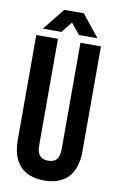

<svg xmlns="http://www.w3.org/2000/svg" viewBox="-95 -899 587 959"><g transform="rotate(10 199.0 -419.5)"><path d="M35 -700V-167C35 -54 91 9 199 9C307 9 363 -54 363 -167V-700H259V-160C259 -109 237 -92 202 -92C167 -92 145 -109 145 -160V-700ZM156 -737 200 -792 245 -737H339L250 -848H151L62 -737Z"/></g></svg>

Font: Bebas Neue
Style: Bold
Weight: 700
Designer: Ryoichi Tsunekawa
Foundry: Ryoichi Tsunekawa
Version: Version 1.300